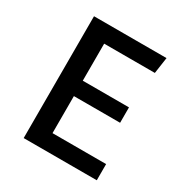

<svg xmlns="http://www.w3.org/2000/svg" viewBox="-149 -739 813 853"><g transform="rotate(30 257.5 -312.5)"><path d="M190 -83H465V0H90V-625H462L450 -542H190V-352H427V-273H190Z"/></g></svg>

Font: Changa
Style: Regular
Weight: 400
Designer: Eduardo Rodriguez Tunni
Foundry: Eduardo Rodriguez Tunni
Version: Version 2.002; ttfautohint (v1.5.10-5e6f)